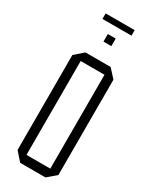

<svg xmlns="http://www.w3.org/2000/svg" viewBox="-239 -999 840 1054"><g transform="rotate(30 180.5 -472.5)"><path d="M105 -650V-704H264L312 -651V-650ZM97 0 49 -54V-55H256V0ZM49 -55V-656L104 -704H105V-55ZM256 0V-650H312V-47L257 0ZM160 -805V-853H210V-805ZM93 -910V-945H277V-910Z"/></g></svg>

Font: Foldit Thin Light
Style: Regular
Weight: 300
Version: Version 1.003